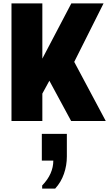

<svg xmlns="http://www.w3.org/2000/svg" viewBox="-20 -706 640 1120"><path d="M47 0V-686H227V-364L396 -686H584L413 -345L597 0H395L268 -235L227 -160V0ZM226 394V376Q259 342 275 305.5Q291 269 291 231H224V75H370V207Q370 259 353 308Q336 357 302 394Z"/></svg>

Font: Chivo Mono ExtraBold
Style: Regular
Weight: 800
Monospace: yes
Designer: Hector Gatti
Foundry: Omnibus-Type
Version: Version 1.008